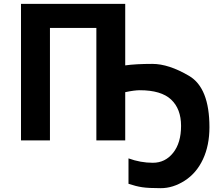

<svg xmlns="http://www.w3.org/2000/svg" viewBox="-20 -734 1165 1004"><path d="M1075.2 -68.8Q1075.2 26.4 1041.3 98.9Q1007.3 171.4 946 210.7Q884.8 250 820.8 250Q756.8 250 723.9 245.1Q690.9 240.2 651.9 227.1V94.2Q714.8 117.2 779.3 117.2Q843.8 117.2 885.3 65.2Q926.8 13.2 926.8 -75.7Q926.8 -164.6 874.8 -213.4Q822.8 -262.2 710.9 -262.2Q682.6 -262.2 634.8 -252V0H483.9V-587.9H241.2V0H89.8V-713.9H634.8V-392.1Q690.4 -399.9 776.4 -399.9Q862.3 -399.9 968.8 -337.2Q1075.2 -274.4 1075.2 -68.8Z"/></svg>

Font: OpenSans-Bold
Style: Bold
Weight: 700
Foundry: Ascender Corporation
Version: Version 1.10